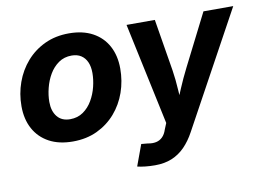

<svg xmlns="http://www.w3.org/2000/svg" viewBox="-79 -666 1361 995"><g transform="rotate(-10 601.5 -168.5)"><path d="M263.2 11.2Q190.4 11.2 138.7 -16.8Q86.9 -44.9 59.3 -95.7Q31.7 -146.5 31.7 -214.8Q31.7 -280.3 53 -339.6Q74.2 -398.9 114.5 -445.1Q154.8 -491.2 211.4 -517.8Q268.1 -544.4 338.9 -544.4Q411.6 -544.4 463.4 -516.4Q515.1 -488.3 542.5 -437.5Q569.8 -386.7 569.8 -318.4Q569.8 -253.4 549.1 -194.1Q528.3 -134.8 488.3 -88.6Q448.2 -42.5 391.6 -15.6Q335 11.2 263.2 11.2ZM269 -105Q308.6 -105 337.9 -125.5Q367.2 -146 386.2 -178.7Q405.3 -211.4 414.6 -249.3Q423.8 -287.1 423.8 -321.3Q423.8 -354.5 413.3 -378.4Q402.8 -402.3 382.6 -415.5Q362.3 -428.7 333 -428.7Q293.5 -428.7 264.2 -408.2Q234.9 -387.7 215.8 -355.2Q196.8 -322.8 187.3 -284.9Q177.7 -247.1 177.7 -211.9Q177.7 -163.1 201.4 -134Q225.1 -105 269 -105ZM567.9 196.8 608.9 85.4 642.1 88.4Q667 93.3 686.5 89.1Q706.1 85 720.2 71Q734.4 57.1 742.2 32.7L755.4 0.5L641.1 -535.6H790L835 -262.2Q842.8 -211.4 845.7 -160.4Q848.6 -109.4 853 -55.2H816.9Q838.9 -109.4 860.6 -160.6Q882.3 -211.9 907.7 -262.2L1045.9 -535.6H1202.6L872.1 69.3Q848.6 112.8 818.6 143.6Q788.6 174.3 750 190.4Q711.4 206.5 661.1 206.5Q634.8 206.5 610.1 203.9Q585.4 201.2 567.9 196.8Z"/></g></svg>

Font: Inter 20pt
Style: Bold Italic
Weight: 700
Italic angle: -9.3988°
Version: Version 4.001;git-66647c0bb